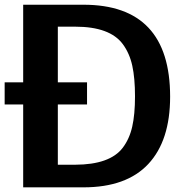

<svg xmlns="http://www.w3.org/2000/svg" viewBox="-21 -805 802 825"><path d="M302.2 -97.2Q451.2 -97.7 506.3 -169.9Q535.2 -208 547.1 -260.5Q559.1 -313 559.1 -391.1Q559.1 -469.2 547.4 -522.7Q535.6 -576.2 506.8 -615.2Q451.2 -690.4 302.2 -690.4H227.5V-451.2H353V-356H227.5V-97.2ZM337.4 -784.7Q710 -784.7 710 -389.6Q710 -200.7 616.2 -100.3Q522.5 0 337.4 0H78.6V-356H-1V-451.2H78.6V-784.7Z"/></svg>

Font: Dhyana
Style: Bold
Weight: 700
Foundry: Vernon Adams
Version: Version 1.002; ttfautohint (v0.8.51-6076)